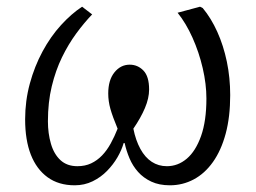

<svg xmlns="http://www.w3.org/2000/svg" viewBox="-20 -539 763 573"><path d="M203 14Q155 14 122 -10Q89 -34 72 -77.5Q55 -121 55 -183Q55 -238 69 -289.5Q83 -341 107 -385.5Q131 -430 162 -464Q193 -498 225 -519L255 -496Q231 -471 207.5 -439Q184 -407 165 -368Q146 -329 134.5 -281.5Q123 -234 123 -177Q123 -141 132 -110Q141 -79 160.5 -61Q180 -43 211 -43Q234 -43 252 -51.5Q270 -60 284.5 -75Q299 -90 310.5 -111Q322 -132 331 -155Q316 -191 309.5 -214Q303 -237 303 -260Q303 -300 321.5 -323Q340 -346 367 -346Q391 -346 408 -328.5Q425 -311 425 -272Q425 -246 412.5 -216.5Q400 -187 378 -155Q385 -120 399 -94.5Q413 -69 433 -56Q453 -43 478 -43Q511 -43 537.5 -65.5Q564 -88 580 -133Q596 -178 596 -245Q596 -288 585 -335.5Q574 -383 554.5 -426.5Q535 -470 510 -501L577 -519L585 -515Q610 -485 628.5 -444Q647 -403 657 -355Q667 -307 667 -255Q667 -190 653.5 -140Q640 -90 615.5 -55.5Q591 -21 558 -3.5Q525 14 487 14Q455 14 431.5 3Q408 -8 392 -26Q376 -44 366.5 -66.5Q357 -89 352 -112H349Q343 -91 330.5 -69.5Q318 -48 299.5 -29Q281 -10 256.5 2Q232 14 203 14Z"/></svg>

Font: Literata Light
Style: Italic
Weight: 300
Italic angle: -2°
Designer: Latin by Veronika Burian and Jose Scaglione. Greek by Irene Vlachou. Cyrillic by Vera Evstafieva
Foundry: TypeTogether
Version: Version 3.103;gftools[0.9.29]